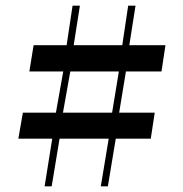

<svg xmlns="http://www.w3.org/2000/svg" viewBox="-20 -660 648 680"><path d="M163 0H138L165 -169H45L61 -261H178L204 -407H84L99 -500H216L237 -640H263L241 -500H413L434 -640H460L438 -500H566L552 -407H426L402 -261H528L514 -169H390L362 0H337L365 -169H191ZM401 -407H229L203 -261H377Z"/></svg>

Font: SVN-Abril Fatface
Style: Regular
Weight: 400
Designer: Veronika Burian, Jos? Scaglione
Foundry: TypeTogether
Version: Version 1.001